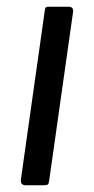

<svg xmlns="http://www.w3.org/2000/svg" viewBox="-20 -550 279 570"><path d="M126 -14Q125 -5 122 -2.5Q119 0 108 0H57Q48 0 44.5 -4.5Q41 -9 42 -17L113 -519Q114 -526 116 -528Q118 -530 124 -530H185Q191 -530 194.5 -526Q198 -522 197 -515Z"/></svg>

Font: Libre Franklin
Style: Italic
Weight: 400
Italic angle: -8°
Designer: Pablo Impallari, Rodrigo Fuenzalida, Nhung Nguyen
Foundry: Impallari Type
Version: Version 3.000